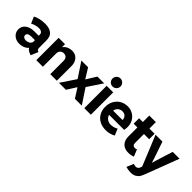

<svg xmlns="http://www.w3.org/2000/svg" viewBox="127 -1876 3190 3190"><g transform="rotate(45 1722.5 -280.5)"><path d="M25.4 -152.3Q24.9 -199.7 50.8 -236.6Q76.7 -273.4 125.7 -294.4Q174.8 -315.4 242.2 -315.4H340.8V-341.8Q340.8 -372.6 318.1 -390.4Q295.4 -408.2 254.9 -408.2Q219.2 -408.2 178 -396.7Q136.7 -385.3 109.4 -368.2L58.6 -484.4Q92.3 -503.9 149.2 -518.6Q206.1 -533.2 271.5 -533.2Q362.8 -533.2 410.4 -503.9Q458 -474.6 472.7 -433.6Q487.3 -392.6 487.3 -343.8V-185.5Q487.3 -158.2 494.1 -144.3Q501 -130.4 517.6 -125L529.3 -121.1L475.6 7.8L457 2Q424.3 -8.8 402.3 -25.1Q380.4 -41.5 369.6 -60.5H368.7Q347.7 -31.2 302.7 -11.7Q257.8 7.8 204.1 7.8Q151.9 7.8 111.1 -13.4Q70.3 -34.7 47.9 -71.3Q25.4 -107.9 25.4 -152.3ZM242.2 -108.4Q263.2 -108.4 287.8 -116.2Q312.5 -124 330.3 -141.4Q348.1 -158.7 348.6 -185.5V-218.8H260.7Q173.8 -217.8 173.8 -162.1Q173.8 -137.7 192.9 -123Q211.9 -108.4 242.2 -108.4Z M599.6 -525.4H749V-457H752Q776.9 -493.7 819.3 -513.4Q861.8 -533.2 912.1 -533.2Q963.9 -533.2 1002.2 -509.3Q1040.5 -485.4 1061.3 -442.4Q1082 -399.4 1082 -343.8V0H927.7V-310.5Q927.2 -356.9 905.3 -380.9Q883.3 -404.8 843.8 -405.3Q804.2 -404.8 778.8 -379.4Q753.4 -354 753.9 -308.6V0H599.6Z M1402.8 -164.1H1398.9L1295.4 0H1131.3L1306.2 -260.7V-264.6L1133.3 -525.4H1291.5L1398.9 -351.6H1402.8L1510.3 -525.4H1669.4L1495.6 -264.6V-260.7L1668.5 0H1506.3Z M1727.1 -525.4H1881.3V0H1727.1ZM1710 -679.7Q1710 -706.1 1722.4 -727.5Q1734.9 -749 1756.3 -761.7Q1777.8 -774.4 1803.7 -774.4Q1829.6 -774.4 1851.3 -761.7Q1873 -749 1885.7 -727.5Q1898.4 -706.1 1898.4 -679.7Q1898.4 -654.3 1885.7 -632.8Q1873 -611.3 1851.3 -598.6Q1829.6 -585.9 1803.7 -585.9Q1777.8 -585.9 1756.3 -598.6Q1734.9 -611.3 1722.4 -632.8Q1710 -654.3 1710 -679.7Z M1956.5 -261.7Q1956.5 -342.3 1991.5 -403.8Q2026.4 -465.3 2085.9 -499Q2145.5 -532.7 2216.3 -533.2Q2283.7 -533.2 2339.1 -502Q2394.5 -470.7 2426.5 -414.6Q2458.5 -358.4 2458.5 -287.1Q2458 -247.6 2450.7 -212.9H2096.7Q2110.4 -167.5 2146.2 -141.4Q2182.1 -115.2 2231.9 -115.2Q2267.1 -115.2 2303.5 -126.2Q2339.8 -137.2 2358.9 -152.3L2406.7 -37.1Q2376 -16.6 2330.6 -4.4Q2285.2 7.8 2234.9 7.8Q2150.9 7.8 2087.6 -26.4Q2024.4 -60.5 1990.5 -121.8Q1956.5 -183.1 1956.5 -261.7ZM2315.9 -309.6Q2315.9 -340.8 2303 -364Q2290 -387.2 2267.1 -399.7Q2244.1 -412.1 2214.4 -412.1Q2167.5 -412.1 2135.7 -384Q2104 -356 2093.8 -309.6Z M2577.6 -184.6V-397.5H2489.7V-525.4H2577.6V-676.8H2731.9V-525.4H2854V-397.5H2731.9V-188.5Q2731.9 -156.2 2747.3 -140.6Q2762.7 -125 2788.6 -125Q2810.5 -125 2829.6 -135.7L2879.4 -13.7Q2857.9 -3.4 2828.9 2.2Q2799.8 7.8 2770 7.8Q2706.5 7.8 2663.6 -16.4Q2620.6 -40.5 2599.1 -83.7Q2577.6 -127 2577.6 -184.6Z M2912.1 195.3 2964.8 71.3Q2976.1 77.1 2990 80.3Q3003.9 83.5 3016.6 84Q3070.8 84 3087.9 23.4L3093.3 5.9L2876 -525.4H3038.1L3137.7 -233.4L3161.1 -157.2H3165L3187.5 -233.4L3279.3 -525.4H3440.4L3218.8 58.6Q3201.7 104 3183.6 134.5Q3165.5 165 3126.5 189Q3087.4 212.9 3023.4 212.9Q2995.1 212.9 2964.8 207.8Q2934.6 202.6 2912.1 195.3Z"/></g></svg>

Font: Reddit Sans Vanilla ExtraBold
Style: Regular
Weight: 800
Designer: Stephen Hutchings
Foundry: Reddit
Version: Version 1.013